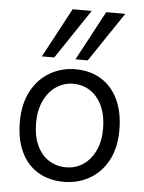

<svg xmlns="http://www.w3.org/2000/svg" viewBox="-55 -825 663 882"><g transform="rotate(5 276.5 -384.5)"><path d="M281.7 -507.8Q348.6 -507.8 399.4 -477.1Q450.2 -446.3 478.3 -387.5Q506.3 -328.6 506.3 -246.1Q506.3 -165 474.9 -106.4Q443.4 -47.9 389.9 -17.8Q336.4 12.2 272 12.2Q205.1 12.2 154.3 -17.6Q103.5 -47.4 75.4 -105.5Q47.4 -163.6 47.4 -246.1Q47.4 -327.6 78.9 -386.7Q110.4 -445.8 163.8 -476.8Q217.3 -507.8 281.7 -507.8ZM276.9 -55.2Q319.3 -55.2 354.5 -78.1Q389.6 -101.1 410.4 -144.3Q431.2 -187.5 431.2 -246.1Q431.2 -305.7 411.4 -349.6Q391.6 -393.6 356.7 -417Q321.8 -440.4 276.9 -440.4Q234.4 -440.4 199 -416.7Q163.6 -393.1 142.8 -348.9Q122.1 -304.7 122.1 -246.1Q122.1 -187 141.8 -143.8Q161.6 -100.6 196.8 -77.9Q231.9 -55.2 276.9 -55.2ZM332 -781.2 179.2 -553.2H122.1L244.1 -781.2ZM486.8 -781.2 333.5 -553.2H276.9L398.9 -781.2Z"/></g></svg>

Font: Lesson One Light
Style: Regular
Weight: 300
Designer: But Ko, Victor Gaultney, Annie Olsen, Julie Remington, Don Collingsworth, Eric Hays, Becca Hirsbrunner
Version: Version 1.100